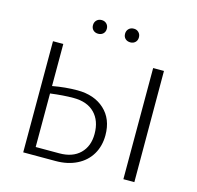

<svg xmlns="http://www.w3.org/2000/svg" viewBox="-119 -972 1129 1098"><g transform="rotate(15 445.5 -423.5)"><path d="M309 -806Q309 -824 320.5 -835.5Q332 -847 350 -847Q368 -847 379.5 -835.5Q391 -824 391 -806Q391 -788 379.5 -777Q368 -766 350 -766Q332 -766 320.5 -777Q309 -788 309 -806ZM581 -806Q581 -788 569.5 -777Q558 -766 541 -766Q522 -766 510.5 -777Q499 -788 499 -806Q499 -824 510.5 -835.5Q522 -847 541 -847Q558 -847 569.5 -835.5Q581 -824 581 -806ZM541 -216Q541 -152 512 -103Q483 -54 429 -27Q375 0 304 0H112V-658H173V-409Q249 -423 320 -423Q420 -423 480.5 -367.5Q541 -312 541 -216ZM770 0H705V-658H769ZM479 -207Q479 -285 435 -330Q391 -375 310 -375Q250 -375 173 -365V-48H313Q391 -48 435 -91Q479 -134 479 -207Z"/></g></svg>

Font: Ysabeau Infant Semilight
Style: Regular
Weight: 300
Designer: Christian Thalmann (Catharsis Fonts)
Version: Version 0.003